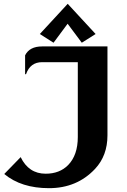

<svg xmlns="http://www.w3.org/2000/svg" viewBox="-20 -982 669 1012"><path d="M238.3 9.8Q92.3 9.8 2.4 -64.9L88.9 -153.8Q131.3 -66.4 220.7 -66.4Q294.4 -66.4 339.4 -112.3Q390.1 -164.6 390.1 -259.8V-654.3H202.1Q139.2 -654.3 117.2 -590.8H112.3V-690.4Q135.7 -737.3 202.1 -737.3H546.4V-268.6Q546.4 -161.6 481 -91.8Q385.7 9.8 238.3 9.8ZM336.9 -961.9 483.9 -802.7 411.1 -756.8 336.4 -856.9 262.2 -756.8 189.9 -802.7Z"/></svg>

Font: Berenika
Style: Bold
Weight: 700
Designer: Wojciech Kalinowski "wmk69" (wmk69@o2.pl)
Foundry: Wojciech Kalinowski "wmk69" (wmk69@o2.pl)
Version: Version 3.1.0; 2021-05-14